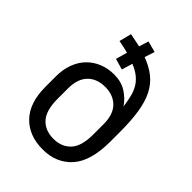

<svg xmlns="http://www.w3.org/2000/svg" viewBox="-225 -877 989 989"><g transform="rotate(45 270.0 -382.5)"><path d="M270 7Q170 7 111 -54Q52 -115 52 -232V-308Q52 -358 67 -398.5Q82 -439 109.5 -467.5Q137 -496 175 -511.5Q213 -527 258 -527Q310 -527 347.5 -503Q385 -479 408 -444Q403 -481 396 -509.5Q389 -538 375.5 -560.5Q362 -583 340.5 -600.5Q319 -618 285 -632L267 -573L207 -590L225 -652Q210 -657 192.5 -660.5Q175 -664 155 -668L172 -735Q174 -735 185 -732.5Q196 -730 209 -727.5Q222 -725 233 -722.5Q244 -720 246 -720L262 -772L323 -756L305 -701Q356 -682 391 -654Q426 -626 447.5 -583.5Q469 -541 478.5 -481Q488 -421 488 -338V-268Q488 -126 428.5 -59.5Q369 7 270 7ZM270 -71Q330 -71 365 -109Q400 -147 400 -232V-308Q400 -377 365 -413Q330 -449 270 -449Q210 -449 175 -413Q140 -377 140 -308V-232Q140 -147 175 -109Q210 -71 270 -71Z"/></g></svg>

Font: Golos UI VF
Style: Regular
Weight: 400
Designer: A.Korolkova, Vitaly Kuzmin
Foundry: ParaType Ltd
Version: Version 2.000